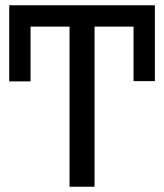

<svg xmlns="http://www.w3.org/2000/svg" viewBox="-20 -709 623 729"><path d="M339 0H244V-608H15V-689H568V-608H339ZM96 -400H15V-637H96ZM568 -401H487V-638H568Z"/></svg>

Font: Fira Sans Variable
Style: Regular
Weight: 400
Designer: Carrois Corporate & Edenspiekermann AG
Foundry: Carrois Corporate GbR & Edenspiekermann AG
Version: Version 4.202